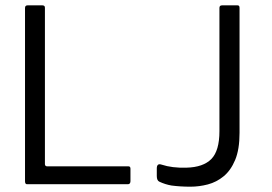

<svg xmlns="http://www.w3.org/2000/svg" viewBox="-20 -687 1013 716"><path d="M73.3 -11V-657Q73.3 -667 82.3 -667H138.5Q148.2 -667 147.5 -656.8V-74.7Q148.3 -66.8 155.2 -66.8H458Q466.5 -67 466.5 -58.3V-11.2Q466.3 -1 458 0H80.7Q73.3 0 73.3 -11ZM690.2 9.2Q651.8 9.2 619.2 4.8Q596 0.7 574.8 -9.2Q564.7 -13.3 564.7 -30.5V-58.7Q564.7 -79.3 582.8 -73Q621.7 -60.2 674.8 -61.7Q737.8 -63.2 768.1 -94Q798.3 -124.8 798.3 -197.8V-657.5Q798.3 -666.8 807.5 -667H866.5Q873.3 -667 873.3 -657.5V-191.5Q873.3 -129.5 856.9 -90.4Q840.5 -51.3 814 -29.6Q787.5 -7.8 755.2 0.7Q722.8 9.2 690.2 9.2Z"/></svg>

Font: Vivano Light
Style: Regular
Weight: 300
Designer: Joe Prince, Josias Burgherr
Version: Version 2.064;September 19, 2022;FontCreator 14.0.0.2877 64-